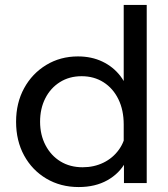

<svg xmlns="http://www.w3.org/2000/svg" viewBox="-20 -740 679 776"><path d="M573 0H481V-129L480 -132V-237Q480 -295 458.5 -339Q437 -383 398.5 -407.5Q360 -432 310 -432Q260 -432 222 -408Q184 -384 163 -342.5Q142 -301 142 -248Q142 -195 164 -153Q186 -111 224.5 -87.5Q263 -64 314 -64Q360 -64 398 -82.5Q436 -101 460.5 -135Q485 -169 489 -212L508 -193Q514 -134 488.5 -86.5Q463 -39 414 -11.5Q365 16 298 16Q225 16 167.5 -18Q110 -52 77.5 -111.5Q45 -171 45 -248Q45 -324 77.5 -383.5Q110 -443 167 -477.5Q224 -512 295 -512Q350 -512 394 -491Q438 -470 467 -432Q496 -394 503 -344H480V-720H573Z"/></svg>

Font: Wix Madefor Display Medium
Style: Regular
Weight: 500
Designer: Dalton Maag Ltd
Foundry: Dalton Maag Ltd
Version: Version 3.100